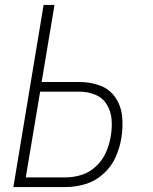

<svg xmlns="http://www.w3.org/2000/svg" viewBox="-20 -755 616 775"><path d="M34 0H246Q285 0 325 -12Q365 -24 397.5 -53.5Q430 -83 447 -121.5Q464 -160 470 -199Q477 -242 473 -284.5Q469 -327 446 -361Q423 -395 384 -409.5Q345 -424 301 -424H148L200 -735H156ZM245 -39H84L142 -385H301Q335 -385 365 -372.5Q395 -360 411.5 -332.5Q428 -305 430.5 -272Q433 -239 427 -205Q422 -173 408.5 -141.5Q395 -110 369 -85Q343 -60 310.5 -49.5Q278 -39 245 -39Z"/></svg>

Font: Iosevka Sparkle Extralight
Style: Italic
Weight: 200
Italic angle: -9°
Designer: Belleve Invis
Foundry: Belleve Invis
Version: Version 4.5.0; ttfautohint (v1.8.3)